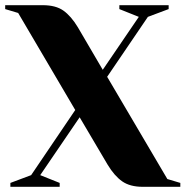

<svg xmlns="http://www.w3.org/2000/svg" viewBox="-25 -720 715 740"><path d="M15 -15 95 -45 265 -296 45 -670 -5 -685V-700H140Q190 -700 219.5 -679Q249 -658 275 -615L371 -451L510 -655L435 -685V-700H625V-685L545 -655L388 -424L620 -30L670 -15V0H525Q476 0 446 -21Q416 -42 390 -85L282 -268L130 -45L205 -15V0H15Z"/></svg>

Font: Yeseva One
Style: Regular
Weight: 400
Designer: Jovanny Lemonad
Foundry: Jovanny Lemonad
Version: Version 2.000